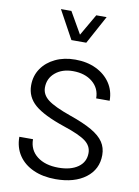

<svg xmlns="http://www.w3.org/2000/svg" viewBox="-102 -1016 786 1087"><g transform="rotate(10 291.5 -472.0)"><path d="M51.8 -195.8H130.4Q130.4 -134.3 176.5 -98.1Q222.7 -62 299.3 -62Q370.1 -62 411.9 -91.6Q453.6 -121.1 453.6 -172.9Q453.6 -213.4 418 -240.5Q382.3 -267.6 292 -297.4Q169.9 -338.4 118.4 -383.1Q66.9 -427.7 66.9 -494.6Q66.9 -549.3 95.5 -591.3Q124 -633.3 174.1 -657.2Q224.1 -681.2 288.6 -681.2Q356.4 -681.2 408.4 -656.2Q460.4 -631.3 490.2 -587.2Q520 -543 520 -485.4H442.4Q442.4 -543.5 399.2 -579.1Q356 -614.7 287.1 -614.7Q225.1 -614.7 185.5 -581.5Q146 -548.3 146 -496.1Q146 -454.6 183.6 -425.8Q221.2 -397 314 -364.3Q393.6 -336.9 441.4 -309.3Q489.3 -281.7 510.7 -249.5Q532.2 -217.3 532.2 -175.3Q532.2 -92.8 467.5 -43.9Q402.8 4.9 294.9 4.9Q221.7 4.9 167 -19.8Q112.3 -44.4 82 -89.6Q51.8 -134.8 51.8 -195.8ZM158.2 -948.7H218.3L289.6 -824.7L361.3 -948.7H420.9L332.5 -786.1H247.1Z"/></g></svg>

Font: Estedad-FD Regular
Style: FD-Regular
Weight: 400
Designer: Amin Abedi
Version: Version 7.3